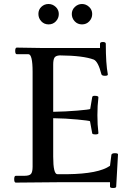

<svg xmlns="http://www.w3.org/2000/svg" viewBox="-20 -911 654 960"><path d="M64 -673 190 -671H480V-692Q480 -701 494.5 -701Q509 -701 509 -692Q509 -592 519 -540Q521 -532 505 -532Q489 -532 487 -540Q471 -603 449 -613Q396 -633 279 -634Q259 -633 252.5 -623Q246 -613 246 -588V-352Q308 -353 367 -358Q426 -363 431 -366L441 -425Q442 -432 453 -432Q474 -432 472 -423Q467 -384 467 -335Q467 -286 472 -247Q474 -239 457.5 -239Q441 -239 441 -245L430 -305Q424 -308 366.5 -313.5Q309 -319 246 -320V-128Q246 -40 267 -40H318Q473 -42 530 -82L537 -137Q539 -145 554.5 -145Q570 -145 570 -139L561 22Q561 29 545.5 29Q530 29 530 22V0H283L59 2Q51 2 51 -15Q51 -32 59 -32H102Q127 -32 135 -41.5Q143 -51 143 -78V-552Q143 -640 122 -640H64Q56 -640 56 -656.5Q56 -673 64 -673ZM259.5 -804.5Q245 -789 223 -789Q201 -789 186.5 -804.5Q172 -820 172 -841.5Q172 -863 187 -877Q202 -891 222.5 -891Q243 -891 258.5 -876.5Q274 -862 274 -841Q274 -820 259.5 -804.5ZM426.5 -804.5Q412 -789 390 -789Q368 -789 353.5 -804.5Q339 -820 339 -841Q339 -862 354.5 -876.5Q370 -891 390 -891Q410 -891 425.5 -876.5Q441 -862 441 -841Q441 -820 426.5 -804.5Z"/></svg>

Font: Sedan
Style: Regular
Weight: 400
Designer: Sebastian Salazar
Foundry: Sebastian Salazar
Version: Version 1.001